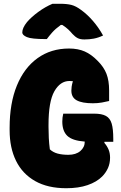

<svg xmlns="http://www.w3.org/2000/svg" viewBox="-20 -977 640 1017"><path d="M315 -375H479Q519 -375 541 -363Q563 -351 571.5 -322.5Q580 -294 580 -242V-226H533V-220Q547 -204 555 -185Q563 -166 563 -142Q563 -111 551.5 -86Q540 -61 521 -42Q492 -13 444 3.5Q396 20 331 20Q233 20 166 -18Q99 -56 65 -125Q31 -194 31 -287V-301Q31 -430 69.5 -524Q108 -618 179 -669Q250 -720 346 -720Q393 -720 428.5 -704.5Q464 -689 498 -654Q530 -622 544 -586Q558 -550 558 -498V-442Q542 -438 520 -434Q498 -430 472 -430Q415 -430 386.5 -445.5Q358 -461 358 -497Q358 -507 359.5 -518Q361 -529 366 -547Q358 -548 348 -548Q299 -548 268 -493.5Q237 -439 237 -316V-304Q237 -274 238.5 -245.5Q240 -217 244 -186Q261 -170 285.5 -163.5Q310 -157 342 -157Q382 -157 405.5 -177Q429 -197 429 -227Q363 -232 336.5 -257.5Q310 -283 310 -333Q310 -355 315 -375ZM258 -957H299Q334 -957 358 -951Q382 -945 410 -924Q442 -901 472 -866.5Q502 -832 526 -789Q501 -777 477 -772.5Q453 -768 427 -768Q405 -768 391.5 -775Q378 -782 364 -797Q354 -809 342 -820.5Q330 -832 310 -845H302Q273 -824 256 -804.5Q239 -785 228 -770H222Q147 -770 122.5 -780.5Q98 -791 98 -805Q98 -829 123 -860Q146 -887 183 -914Q220 -941 258 -957Z"/></svg>

Font: Recursive Mn Csl St Blk
Style: Regular
Weight: 900
Monospace: yes
Version: Version 1.079;hotconv 1.0.112;makeotfexe 2.5.65598; ttfautoh